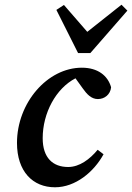

<svg xmlns="http://www.w3.org/2000/svg" viewBox="-20 -780 560 814"><path d="M213 14C300 14 378 -51 419 -126L394 -145C361 -105 317 -72 269 -72C204 -72 161 -111 161 -194C161 -301 217 -405 300 -448L331 -405C348 -381 367 -360 395 -360C423 -360 448 -379 451 -410C437 -460 394 -493 327 -493C181 -493 52 -344 52 -174C52 -53 119 14 213 14ZM251 -759 219 -738 311 -555H363L520 -735L495 -760L350 -645Z"/></svg>

Font: Source Serif Pro Semibold
Style: Italic
Weight: 600
Italic angle: -12°
Designer: Frank Grießhammer
Foundry: Adobe Systems Incorporated
Version: Version 3.001;hotconv 1.0.111;makeotfexe 2.5.65597